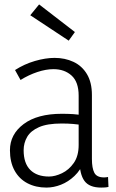

<svg xmlns="http://www.w3.org/2000/svg" viewBox="-20 -840 527 869"><path d="M291 -656 117 -771 157 -820 319 -695ZM340 -115 361 -110Q345 -70 317 -43.5Q289 -17 256 -4Q223 9 190 9Q142 9 104.5 -10.5Q67 -30 46 -68Q25 -106 25 -160Q25 -232 87 -278.5Q149 -325 260 -325Q287 -325 311 -323.5Q335 -322 358 -317V-273Q333 -277 310.5 -279Q288 -281 259 -281Q194 -281 156.5 -264.5Q119 -248 103 -220.5Q87 -193 87 -160Q87 -101 117 -71Q147 -41 202 -41Q229 -41 260.5 -56Q292 -71 314 -102.5Q336 -134 336 -184V-407Q336 -469 304 -498Q272 -527 222 -527Q188 -527 149 -514Q110 -501 73 -478L48 -523Q90 -550 138 -564Q186 -578 227 -578Q274 -578 312.5 -560Q351 -542 373.5 -504.5Q396 -467 396 -410V-121Q396 -79 407 -58Q418 -37 451 -37Q456 -37 460 -37.5Q464 -38 469 -39L471 6Q463 8 454.5 8.5Q446 9 438 9Q384 9 362 -21.5Q340 -52 340 -115Z"/></svg>

Font: Yaldevi ExtraLight Light
Style: Regular
Weight: 300
Version: Version 1.100